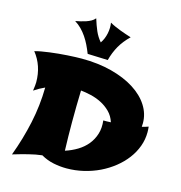

<svg xmlns="http://www.w3.org/2000/svg" viewBox="-125 -958 1039 1103"><g transform="rotate(15 394.5 -406.0)"><path d="M763.2 -323.2Q764.2 -314.9 764.6 -306.6Q765.1 -298.3 765.1 -290Q765.1 -246.6 750.2 -206.1Q735.4 -165.5 708.5 -129.9Q681.6 -94.2 644.5 -64.7Q607.4 -35.2 563.5 -13.9Q519.5 7.3 469.7 19Q419.9 30.8 368.2 30.8Q330.1 30.8 291.3 22.9Q252.4 15.1 215.8 -5.9Q177.7 -1.5 135.3 9.3Q92.8 20 45.9 34.2Q84.5 -69.3 106.9 -174.1Q129.4 -278.8 130.9 -386.2Q99.1 -372.1 67.9 -351.1Q70.3 -368.2 71.8 -380.9Q73.2 -393.6 73.2 -401.9Q73.2 -500 16.1 -571.8Q32.7 -576.7 54.9 -580.6Q77.1 -584.5 102.5 -587.9Q127.9 -591.3 154.5 -593.8Q181.2 -596.2 206.3 -597.9Q231.4 -599.6 253.4 -600.3Q275.4 -601.1 291 -601.1Q389.2 -601.1 469.5 -580.1Q549.8 -559.1 606.9 -522.7Q664.1 -486.3 695.1 -437.7Q726.1 -389.2 726.1 -334Q726.1 -328.1 725.6 -322.8Q725.1 -317.4 725.1 -312Q744.1 -316.4 763.2 -323.2ZM546.9 -291Q535.6 -326.7 511.2 -350.8Q486.8 -375 456.5 -390.1Q426.3 -405.3 393.8 -412.8Q361.3 -420.4 334 -422.9Q331.1 -328.1 331.1 -233.9Q331.1 -191.9 331.8 -149.7Q332.5 -107.4 334 -64.9Q372.1 -77.1 405.3 -97.2Q438.5 -117.2 461.7 -145.5Q484.9 -173.8 496.1 -210Q507.3 -246.1 502 -290Q511.7 -290 523.2 -290Q534.7 -290 546.9 -291ZM530.3 -792Q493.7 -756.8 471.4 -717.8Q449.2 -678.7 437 -631.8L316.4 -636.2Q306.6 -661.1 295.2 -684.8Q283.7 -708.5 269.3 -729.7Q254.9 -751 237.3 -768.8Q219.7 -786.6 198.2 -799.8Q213.4 -802.7 229.2 -806.4Q245.1 -810.1 260.3 -815.2Q275.4 -820.3 288.6 -827.6Q301.8 -835 311 -846.2Q323.2 -806.6 336.4 -776.1Q349.6 -745.6 372.1 -719.2Q381.3 -732.4 387.7 -747.8Q394 -763.2 397.5 -779.8Q400.9 -796.4 401.4 -812.7Q401.9 -829.1 399.4 -844.2Q413.6 -835.9 430.2 -828.6Q446.8 -821.3 463.9 -814.7Q481 -808.1 498 -802.5Q515.1 -796.9 530.3 -792Z"/></g></svg>

Font: Shojumaru
Style: Regular
Weight: 400
Version: Version 1.001